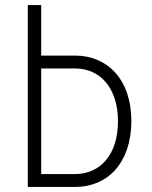

<svg xmlns="http://www.w3.org/2000/svg" viewBox="-20 -740 600 760"><path d="M277 -51H143V-469H277C377 -469 447 -391 447 -260C447 -127 376 -51 277 -51ZM90 0H277C405 0 499 -93 500 -260C500 -427 404 -520 277 -520H143V-720H90Z"/></svg>

Font: Grotesk 01 Extrafine
Style: Bold
Weight: 400
Designer: Frank Adebiaye, contributions by Jérémy Landes, Ariel Martín Pérez
Foundry: Velvetyne Type Foundry
Version: Version 3.000;Glyphs 3.1.2 (3150)